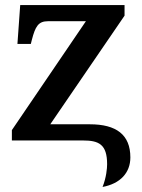

<svg xmlns="http://www.w3.org/2000/svg" viewBox="-20 -556 562 760"><path d="M386 184C456 171 496 128 496 67C496 -23 440 -64 336 -64H179L473 -494V-536H60L49 -382H102L106 -398C120 -452 132 -472 170 -472H320L27 -41V0H308C371 0 404 15 404 94C404 110 401 146 386 184Z"/></svg>

Font: Noto Serif SemiBold
Style: Regular
Weight: 600
Designer: Monotype Design Team
Foundry: Monotype Imaging Inc.
Version: Version 2.013